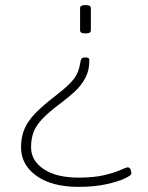

<svg xmlns="http://www.w3.org/2000/svg" viewBox="-20 -545 575 748"><path d="M314 -321Q323 -321 325.5 -318Q328 -315 328 -308Q328 -270 312 -240.5Q296 -211 271 -188Q246 -165 218 -144Q172 -110 146.5 -83.5Q121 -57 111 -31Q101 -5 101 29Q101 81 150.5 114Q200 147 286 147Q347 147 387.5 137Q428 127 450 117Q472 107 478 107Q486 107 489 116.5Q492 126 492 131Q492 138 465.5 150.5Q439 163 392.5 173Q346 183 286 183Q182 183 122 140Q62 97 62 29Q62 -11 75 -42Q88 -73 118 -104Q148 -135 199 -174Q247 -211 267 -236.5Q287 -262 292 -297Q294 -311 297.5 -316Q301 -321 310 -321ZM316 -525Q334 -525 334 -513V-427Q334 -415 316 -415H310Q292 -415 292 -427V-513Q292 -525 310 -525Z"/></svg>

Font: Asap Expanded Thin
Style: Regular
Weight: 100
Width: 7
Designer: Pablo Cosgaya
Foundry: Omnibus-Type
Version: Version 3.001; ttfautohint (v1.8.4.7-5d5b)